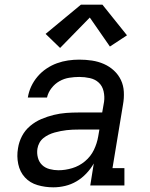

<svg xmlns="http://www.w3.org/2000/svg" viewBox="-20 -793 640 821"><path d="M208 8Q173 8 140.5 -1.5Q108 -11 86.5 -34.5Q65 -58 58 -91.5Q51 -125 57 -159Q61 -186 74 -211Q87 -236 109 -254.5Q131 -273 157 -284Q183 -295 209.5 -301.5Q236 -308 262.5 -310Q289 -312 316 -312H417L425 -358Q428 -380 423 -402.5Q418 -425 402.5 -439.5Q387 -454 364.5 -459Q342 -464 319 -464Q298 -464 276 -460.5Q254 -457 234.5 -446Q215 -435 200.5 -416.5Q186 -398 181 -376H99Q103 -401 113.5 -423.5Q124 -446 140.5 -465.5Q157 -485 178.5 -499.5Q200 -514 223.5 -522.5Q247 -531 271 -534.5Q295 -538 319 -538Q347 -538 373.5 -534Q400 -530 424 -519.5Q448 -509 467 -491.5Q486 -474 497 -451Q508 -428 509.5 -400.5Q511 -373 506 -346L461 -74H512V0H366L381 -94Q368 -71 349 -51Q330 -31 307 -17.5Q284 -4 258.5 2Q233 8 208 8ZM230 -65Q259 -65 289 -74Q319 -83 343.5 -103.5Q368 -124 381.5 -152Q395 -180 400 -210L405 -239H316Q303 -239 290.5 -238.5Q278 -238 265 -236.5Q252 -235 239.5 -232.5Q227 -230 214 -226.5Q201 -223 188.5 -217Q176 -211 165.5 -202.5Q155 -194 148.5 -182Q142 -170 140 -157Q137 -138 142 -119Q147 -100 160 -87.5Q173 -75 192 -70Q211 -65 230 -65ZM237 -588 175 -648 326 -773H418L523 -642L450 -594L364 -718Z"/></svg>

Font: Iosevka Curly Slab ExObl
Style: Regular
Weight: 400
Width: 7
Italic angle: -9°
Monospace: yes
Designer: Belleve Invis
Foundry: Belleve Invis
Version: Version 11.1.0; ttfautohint (v1.8.3)